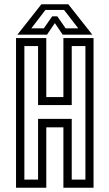

<svg xmlns="http://www.w3.org/2000/svg" viewBox="-20 -878 512 898"><path d="M55 0V-700H196.5V-424H276.5V-700H417.5V0H276.5V-282.5H196.5V0ZM94 -38H158V-322H315.5V-38H379.5V-662.5H315.5V-386.5H158V-662.5H94ZM173.5 -858H299.5L411.5 -716H273L236.5 -770L200 -716H61.5ZM192.5 -831.5 126.5 -745.5H185L224 -801.5H248L287 -745.5H346L279.5 -831.5Z"/></svg>

Font: Tourney Condensed
Style: Regular
Weight: 400
Width: 3
Designer: Tyler Finck
Foundry: Etcetera Type Co
Version: Version 1.010; ttfautohint (v1.8.3)